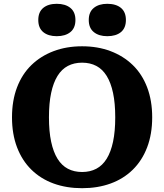

<svg xmlns="http://www.w3.org/2000/svg" viewBox="-20 -971 862 1008"><path d="M411 17Q329 17 261.5 -7.5Q194 -32 145 -80Q96 -128 69.5 -197.5Q43 -267 43 -355Q43 -443 69.5 -512.5Q96 -582 145 -629.5Q194 -677 261.5 -702.5Q329 -728 411 -728Q493 -728 560.5 -702.5Q628 -677 677 -629.5Q726 -582 752.5 -512.5Q779 -443 779 -355Q779 -267 752.5 -197.5Q726 -128 677 -80Q628 -32 560.5 -7.5Q493 17 411 17ZM411 -68Q453 -68 485.5 -85Q518 -102 540 -137.5Q562 -173 573.5 -227Q585 -281 585 -355Q585 -429 573.5 -483Q562 -537 540 -572.5Q518 -608 485.5 -625Q453 -642 411 -642Q369 -642 336.5 -625Q304 -608 282 -572.5Q260 -537 248.5 -483Q237 -429 237 -355Q237 -281 248.5 -227Q260 -173 282 -137.5Q304 -102 336.5 -85Q369 -68 411 -68ZM376 -866Q376 -824 349.5 -802.5Q323 -781 278 -781Q233 -781 207 -802.5Q181 -824 181 -866Q181 -908 207 -929.5Q233 -951 278 -951Q323 -951 349.5 -929.5Q376 -908 376 -866ZM641 -866Q641 -824 615 -802.5Q589 -781 543 -781Q499 -781 472.5 -802.5Q446 -824 446 -866Q446 -908 472.5 -929.5Q499 -951 543 -951Q589 -951 615 -929.5Q641 -908 641 -866Z"/></svg>

Font: Roboto Serif 20pt
Style: Bold
Weight: 700
Version: Version 1.008